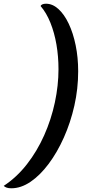

<svg xmlns="http://www.w3.org/2000/svg" viewBox="-93 -817 535 1034"><path d="M-32 197Q-47 197 -57 193.5Q-67 190 -73 184Q-3 138 52 67.5Q107 -3 145 -88.5Q183 -174 202.5 -265.5Q222 -357 222 -444Q222 -513 211 -577Q200 -641 178.5 -694.5Q157 -748 126 -784Q127 -790 135 -793.5Q143 -797 155 -797Q190 -797 221.5 -768.5Q253 -740 277 -689.5Q301 -639 314.5 -573Q328 -507 328 -433Q328 -339 307.5 -248Q287 -157 251 -76.5Q215 4 169 65.5Q123 127 71.5 162Q20 197 -32 197Z"/></svg>

Font: Sansita Swashed Light
Style: Regular
Weight: 400
Version: Version 1.003